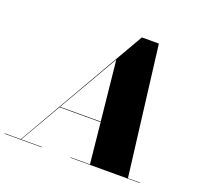

<svg xmlns="http://www.w3.org/2000/svg" viewBox="-180 -916 1130 1068"><g transform="rotate(20 385.0 -382.5)"><path d="M-50 -2.5H45L484.5 -765H585L679.5 -2.5H750V0H340V-2.5H454.5L430 -243.5H187L47.5 -2.5H170V0H-50ZM393 -600 188.5 -246.5H429.5Z"/></g></svg>

Font: Bodoni* 72pt Fatface
Style: Italic
Weight: 900
Italic angle: -13°
Version: Version 2.3